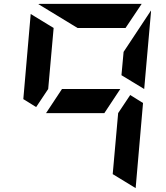

<svg xmlns="http://www.w3.org/2000/svg" viewBox="-20 -1020 856 988"><path d="M650 -531 716 -490 678 -52 560 -124 588 -438ZM517 -438H217L299 -562H599ZM166 -469 100 -510 138 -948 256 -876 228 -562ZM605 -633 616 -753 757 -966V-959L722 -562ZM379 -876 177 -999Q178 -999 180.5 -999.5Q183 -1000 184 -1000H709L626 -876Z"/></svg>

Font: DSEG7 Modern Mini
Style: Bold Italic
Weight: 700
Italic angle: -5°
Designer: Keshikan(Twitter:@keshinomi_88pro)
Version: Version 0.46